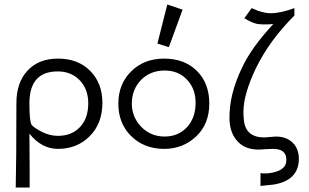

<svg xmlns="http://www.w3.org/2000/svg" viewBox="-20 -655 1374 855"><path d="M436 -197Q436 -105 379 -48Q323 8 238 8Q165 8 111 -60Q111 28 112 91V180H50Q53 67 53 -196Q53 -287 102.5 -340.5Q152 -394 238 -394Q328 -394 382 -339Q436 -284 436 -197ZM373 -195Q373 -258 335 -297.5Q297 -337 237 -337Q111 -337 111 -195Q111 -112 121 -99Q131 -86 166 -68Q202 -50 238 -50Q299 -50 336 -89Q373 -128 373 -195Z M912 -194Q912 -103 854 -48Q795 8 711 8Q620 8 561 -52Q506 -109 507 -196Q508 -282 564 -337Q621 -394 711 -394Q802 -394 857 -339Q912 -284 912 -194ZM851 -194Q852 -258 813.5 -299.5Q775 -341 713 -341Q650 -341 608 -299Q567 -256 567 -194Q567 -134 609 -90Q652 -47 713 -47Q773 -47 811.5 -87.5Q850 -128 851 -194ZM725 -635 793 -612 732 -445 681 -461Z M1311 54Q1309 149 1198 167Q1165 171 1140 173V116Q1166 120 1196.5 113Q1227 106 1239 94Q1257 80 1255 51Q1252 8 1195 8Q1179 8 1167 9L1137 11Q1069 13 1034 -30Q1004 -65 1002 -123Q999 -233 1059 -356Q1099 -442 1197 -548Q1149 -544 1123 -549Q1096 -556 1068 -574L1101 -619Q1103 -618 1126 -608Q1158 -597 1182 -596Q1231 -596 1291 -619V-586Q1181 -476 1121 -354Q1064 -236 1064 -156Q1064 -144 1066 -120Q1074 -43 1157 -43Q1162 -43 1182 -45Q1202 -47 1208 -47Q1255 -47 1283 -20Q1311 7 1311 54Z"/></svg>

Font: GFS Neohellenic Rg
Style: Regular
Weight: 400
Designer: Takis Katsoulidis and George D. Matthiopoulos
Foundry: Takis Katsoulidis and George D. Matthiopoulos
Version: Version 1.0